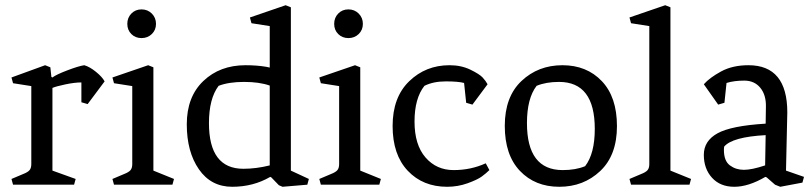

<svg xmlns="http://www.w3.org/2000/svg" viewBox="-20 -708 3111 736"><path d="M292 -392Q266 -392 230.5 -384.5Q195 -377 181 -371V-54L270 -22L264 0H30L24 -22L69 -41Q87 -48 93.5 -56Q100 -64 100 -79V-378L30 -389L24 -411L153 -458L173 -450L177 -413L181 -411Q195 -422 238.5 -438.5Q282 -455 303 -458Q324 -452 348 -432.5Q372 -413 381 -396L316 -309L292 -316Z M487 -79V-378L417 -389L411 -411L548 -458L568 -450V-54L647 -22L641 0H417L411 -22L456 -41Q474 -48 480.5 -56Q487 -64 487 -79ZM522.5 -562Q499 -562 483.5 -577.5Q468 -593 468 -616.5Q468 -640 483.5 -656Q499 -672 522.5 -672Q546 -672 562 -656Q578 -640 578 -616.5Q578 -593 562 -577.5Q546 -562 522.5 -562Z M1016 -30Q951 8 870 8Q789 8 742.5 -59Q696 -126 696 -231.5Q696 -337 759.5 -397.5Q823 -458 921 -458Q964 -458 1000 -452L1014 -449V-608L944 -619L938 -641L1075 -688L1095 -680V-54L1164 -22L1158 0L1063 8L1049 2L1020 -28ZM1014 -380Q974 -394 915.5 -394Q857 -394 818 -379Q781 -330 781 -236Q781 -61 913 -61Q962 -61 1014 -74Z M1280 -79V-378L1210 -389L1204 -411L1341 -458L1361 -450V-54L1440 -22L1434 0H1210L1204 -22L1249 -41Q1267 -48 1273.5 -56Q1280 -64 1280 -79ZM1315.5 -562Q1292 -562 1276.5 -577.5Q1261 -593 1261 -616.5Q1261 -640 1276.5 -656Q1292 -672 1315.5 -672Q1339 -672 1355 -656Q1371 -640 1371 -616.5Q1371 -593 1355 -577.5Q1339 -562 1315.5 -562Z M1759 -390Q1737 -396 1689 -396Q1641 -396 1607 -379Q1569 -331 1569 -242Q1569 -153 1611 -104.5Q1653 -56 1719 -56Q1785 -56 1842 -82L1856 -56Q1844 -44 1827 -31.5Q1810 -19 1772.5 -5.5Q1735 8 1694 8Q1601 8 1543 -53.5Q1485 -115 1485 -225Q1485 -335 1548.5 -396.5Q1612 -458 1703 -458Q1748 -458 1783 -441Q1818 -424 1830 -411Q1842 -398 1849 -385L1791 -307L1767 -314Z M2000 -236Q2000 -56 2137 -56Q2187 -56 2223 -71Q2260 -119 2260 -214Q2260 -394 2123 -394Q2073 -394 2037 -379Q2000 -331 2000 -236ZM2124 8Q2031 8 1973 -53Q1915 -114 1915 -225.5Q1915 -337 1979 -397.5Q2043 -458 2136 -458Q2229 -458 2287 -397Q2345 -336 2345 -224.5Q2345 -113 2281 -52.5Q2217 8 2124 8Z M2469 -79V-608L2399 -619L2393 -641L2530 -688L2550 -680V-54L2629 -22L2623 0H2399L2393 -22L2438 -41Q2456 -48 2462.5 -56Q2469 -64 2469 -79Z M2913 -74 2915 -190Q2787 -183 2756 -146Q2755 -141 2755 -133Q2755 -91 2778 -74Q2801 -57 2831.5 -57Q2862 -57 2913 -74ZM2914 -30Q2849 8 2795 8Q2741 8 2709.5 -26.5Q2678 -61 2678 -114.5Q2678 -168 2730.5 -197Q2783 -226 2915 -234L2916 -299Q2917 -344 2894.5 -371.5Q2872 -399 2833 -399Q2794 -399 2765 -390L2757 -314L2733 -307L2678 -385Q2700 -410 2744 -434Q2788 -458 2849 -458Q2998 -458 2998 -277L2993 -54L3062 -30L3056 -8L2971 8L2951 0L2919 -28Z"/></svg>

Font: Fenix
Style: Regular
Weight: 400
Designer: Fernando Diaz
Foundry: Fernando Diaz
Version: 004.301